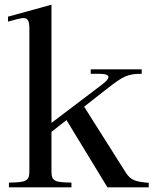

<svg xmlns="http://www.w3.org/2000/svg" viewBox="-20 -797 653 817"><path d="M515 -63 338 -343 431 -416C504 -473 522 -483 583 -483V-502H366V-483H401C455 -483 450 -464 414 -437L199 -274V-777L14 -726V-705C81 -722 105 -738 105 -674V-71C105 -27 94 -21 18 -20V0H284V-20C209 -21 199 -27 199 -71V-236L263 -286L437 0H613V-19C557 -24 537 -29 515 -63Z"/></svg>

Font: Ortica Linear
Style: Regular
Weight: 400
Designer: Benedetta Bovani
Foundry: Collletttivo
Version: Version 2.000;Glyphs 3.1.2 (3151)